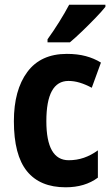

<svg xmlns="http://www.w3.org/2000/svg" viewBox="-20 -786 474 816"><path d="M259 10Q150 10 94.5 -58.5Q39 -127 39 -271Q39 -403 96 -480Q153 -557 264 -557Q309 -557 344.5 -547.5Q380 -538 409 -520L370 -413Q344 -427 319.5 -434.5Q295 -442 271 -442Q177 -442 177 -271Q177 -105 272 -105Q306 -105 336.5 -115.5Q367 -126 396 -147V-31Q341 10 259 10ZM428 -757Q413 -738 386.5 -710.5Q360 -683 330.5 -654.5Q301 -626 277 -606H182V-619Q208 -655 232 -693.5Q256 -732 274 -766H428Z"/></svg>

Font: Noto Sans Arabic Cond
Style: Bold
Weight: 700
Width: 3
Designer: Monotype Design Team, Nadine Chahine, Nizar Qandah and Khaled Hosny
Foundry: Monotype Imaging Inc.
Version: Version 2.012; ttfautohint (v1.8.4.7-5d5b)